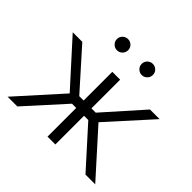

<svg xmlns="http://www.w3.org/2000/svg" viewBox="-174 -918 1109 1109"><g transform="rotate(45 380.0 -364.0)"><path d="M22.5 0 262.7 -267.1 25.4 -529.3H103.5L313 -294.9H348.6V-529.3H412.6V-294.9H447.8L656.2 -529.3H734.9L498 -267.1L738.3 0H658.7L447.3 -234.4H412.6V0H348.6V-234.4H314L102.1 0ZM481.9 -636.2Q462.9 -636.2 449.5 -649.7Q436 -663.1 436 -682.1Q436 -701.2 449.5 -714.4Q462.9 -727.5 481.9 -727.5Q500.5 -727.5 513.9 -714.4Q527.3 -701.2 527.3 -682.1Q527.3 -663.1 513.9 -649.7Q500.5 -636.2 481.9 -636.2ZM279.3 -636.2Q260.7 -636.2 247.1 -649.7Q233.4 -663.1 233.4 -682.1Q233.4 -701.2 247.1 -714.4Q260.7 -727.5 279.3 -727.5Q298.3 -727.5 311.8 -714.4Q325.2 -701.2 325.2 -682.1Q325.2 -663.1 311.8 -649.7Q298.3 -636.2 279.3 -636.2Z"/></g></svg>

Font: Inter 24pt Light
Style: Regular
Weight: 300
Designer: Rasmus Andersson
Foundry: rsms
Version: Version 4.001;git-66647c0bb